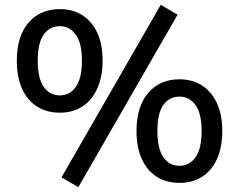

<svg xmlns="http://www.w3.org/2000/svg" viewBox="-20 -752 995 799"><path d="M306 27 236 -14 649 -732 719 -691ZM229 -283Q174 -283 133.5 -309Q93 -335 71.5 -383.5Q50 -432 50 -500Q50 -601 98.5 -657.5Q147 -714 229 -714Q283 -714 323 -688.5Q363 -663 385 -615Q407 -567 407 -500Q407 -433 385 -384Q363 -335 323 -309Q283 -283 229 -283ZM229 -355Q270 -355 295.5 -390.5Q321 -426 321 -500Q321 -572 295.5 -607.5Q270 -643 229 -643Q187 -643 162 -608.5Q137 -574 137 -500Q137 -426 162 -390.5Q187 -355 229 -355ZM727 9Q672 9 632 -16.5Q592 -42 570 -90.5Q548 -139 548 -207Q548 -308 596.5 -365Q645 -422 727 -422Q781 -422 821 -396Q861 -370 883 -322Q905 -274 905 -207Q905 -140 883.5 -91.5Q862 -43 822 -17Q782 9 727 9ZM727 -62Q768 -62 793.5 -97.5Q819 -133 819 -207Q819 -280 793.5 -315Q768 -350 727 -350Q685 -350 660 -315.5Q635 -281 635 -207Q635 -133 660 -97.5Q685 -62 727 -62Z"/></svg>

Font: Nunito Sans 9pt SemiBold
Style: Regular
Weight: 600
Version: Version 3.101;gftools[0.9.27]